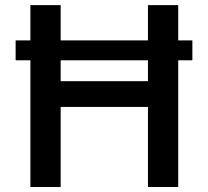

<svg xmlns="http://www.w3.org/2000/svg" viewBox="-20 -748 832 768"><path d="M749.5 -586.4V-506.8H42.5V-586.4ZM101.6 0V-727.5H222.7V-423.3H571.8V-727.5H692.9V0H571.8V-320.3H222.7V0Z"/></svg>

Font: Inter Cardless
Style: Medium
Weight: 500
Designer: Rasmus Andersson
Foundry: rsms
Version: Version 4.001;git-9221beed3